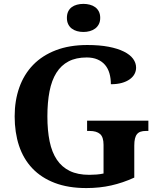

<svg xmlns="http://www.w3.org/2000/svg" viewBox="-20 -955 809 985"><path d="M422.9 9.8Q330.1 9.8 261 -16.6Q191.9 -43 146 -91.3Q100.1 -139.6 77.6 -207.5Q55.2 -275.4 55.2 -357.9Q55.2 -439 79.1 -506.3Q103 -573.7 149.9 -622.1Q196.8 -670.4 266.6 -697.3Q336.4 -724.1 428.2 -724.1Q490.7 -724.1 537.4 -715.1Q584 -706.1 615.5 -690.4Q647 -674.8 662.6 -653.6Q678.2 -632.3 678.2 -607.9Q678.2 -590.3 669.9 -575Q661.6 -559.6 645 -547.9Q628.4 -536.1 604.5 -529.5Q580.6 -522.9 548.8 -522.9Q548.8 -553.2 541.5 -578.6Q534.2 -604 518.8 -622.1Q503.4 -640.1 480 -650.1Q456.5 -660.2 424.8 -660.2Q370.1 -660.2 331.8 -640.1Q293.5 -620.1 269.3 -581.5Q245.1 -543 234.1 -486.6Q223.1 -430.2 223.1 -357.9Q223.1 -285.6 234.6 -229.7Q246.1 -173.8 271.7 -135.7Q297.4 -97.7 338.1 -77.9Q378.9 -58.1 438 -58.1Q456.5 -58.1 475.1 -59.6Q493.7 -61 511.2 -64.9V-211.9Q511.2 -252 493.2 -267.6Q475.1 -283.2 439.9 -283.2H426.8V-335.9H741.2V-283.2H728Q712.9 -283.2 701.7 -279.5Q690.4 -275.9 683.1 -267.1Q675.8 -258.3 672.4 -243.9Q668.9 -229.5 668.9 -208V-43.9Q610.4 -17.1 550.8 -3.7Q491.2 9.8 422.9 9.8ZM323.2 -863.3Q323.2 -882.3 329.8 -896Q336.4 -909.7 347.9 -918.2Q359.4 -926.8 374.8 -930.9Q390.1 -935.1 408.2 -935.1Q425.3 -935.1 440.9 -930.9Q456.5 -926.8 468.3 -918.2Q480 -909.7 487.1 -896Q494.1 -882.3 494.1 -863.3Q494.1 -844.7 487.1 -831.1Q480 -817.4 468.3 -808.6Q456.5 -799.8 440.9 -795.4Q425.3 -791 408.2 -791Q390.1 -791 374.8 -795.4Q359.4 -799.8 347.9 -808.6Q336.4 -817.4 329.8 -831.1Q323.2 -844.7 323.2 -863.3Z"/></svg>

Font: Droids
Style: b
Weight: 700
Foundry: Ascender Corporation
Version: Version 1.00 build 113